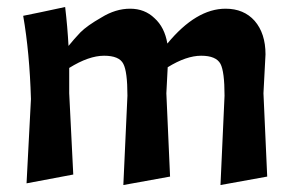

<svg xmlns="http://www.w3.org/2000/svg" viewBox="-20 -529 843 554"><path d="M335.9 -344.7Q324.2 -368.2 280.3 -368.2Q236.3 -368.2 179.7 -333Q179.7 -308.6 179.7 -259.8Q182.6 -201.2 191.4 -25.4Q157.2 -18.6 56.6 0Q59.6 -60.5 69.3 -243.2Q65.4 -377 46.9 -483.4Q86.9 -491.2 168 -508.8Q174.8 -451.2 177.7 -396.5Q193.4 -416 211.9 -435.5Q231.4 -455.1 272.5 -478.5Q313.5 -503.9 355.5 -503.9Q397.5 -503.9 425.8 -476.6Q455.1 -450.2 462.9 -403.3Q545.9 -503.9 630.9 -503.9Q683.6 -503.9 714.8 -468.8Q746.1 -432.6 746.1 -372.1Q744.1 -335 740.2 -259.8Q743.2 -200.2 751 -19.5Q716.8 -13.7 616.2 4.9Q619.1 -59.6 627.9 -252.9Q627.9 -322.3 616.2 -344.7Q603.5 -368.2 560.5 -368.2Q517.6 -368.2 463.9 -335Q462.9 -309.6 460 -259.8Q462.9 -200.2 470.7 -19.5Q437.5 -13.7 335.9 4.9Q338.9 -59.6 347.7 -252.9Q347.7 -322.3 335.9 -344.7Z"/></svg>

Font: Acme Polish
Style: Regular
Weight: 400
Designer: Juan Pablo del Peral
Version: Version 1.002